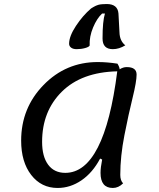

<svg xmlns="http://www.w3.org/2000/svg" viewBox="-20 -908 788 953"><path d="M360 -664Q343 -664 333 -671.5Q323 -679 323 -691Q323 -728 357 -779.5Q391 -831 432 -866Q434 -867 438.5 -870Q443 -873 444.5 -873.5Q446 -874 450 -876.5Q454 -879 456 -879.5Q458 -880 462.5 -882Q467 -884 470 -884.5Q473 -885 477.5 -886Q482 -887 486.5 -887Q491 -887 497 -887.5Q503 -888 510 -888Q564 -888 568 -841L573 -748Q574 -705 602 -683Q571 -664 540 -664Q489 -664 489 -717Q489 -803 501 -841H487Q461 -817 442 -771.5Q423 -726 425 -682Q422 -675 402.5 -669.5Q383 -664 360 -664ZM266 25Q185 25 135 -39.5Q85 -104 85 -210Q85 -372 196 -486Q307 -600 465 -600Q512 -600 563 -592Q573 -576 574 -564Q591 -575 609 -575Q658 -575 658 -538Q658 -503 638 -422Q618 -341 597.5 -236.5Q577 -132 577 -40Q577 -12 591 2Q568 25 540 25Q479 25 479 -50Q479 -76 487 -116L477 -121Q440 -51 384.5 -13Q329 25 266 25ZM189 -204Q189 -131 219 -90.5Q249 -50 304 -50Q498 -50 562 -554Q385 -550 287 -453Q189 -356 189 -204Z"/></svg>

Font: Lemonada Light
Style: Regular
Weight: 300
Designer: Mohamed Gaber (Arabic), Eduardo Tunni (Latin)
Foundry: Kief Type Foundry
Version: Version 4.004